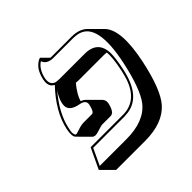

<svg xmlns="http://www.w3.org/2000/svg" viewBox="-163 -690 882 882"><g transform="rotate(-45 278.0 -249.0)"><path d="M253.9 -521.5Q257.3 -521 260.7 -521H392.6Q441.4 -520.5 467.8 -494.6L524.4 -438Q577.6 -382.8 541 -208.5Q509.3 -59.6 462.4 -5.9Q407.2 56.2 292.5 56.6H103.5L46.9 0L94.2 -100.1H304.2Q395.5 -100.1 430.7 -202.6Q437.5 -223.6 442.9 -248Q458.5 -321.8 454.1 -355.5Q446.3 -356.4 438.5 -356.4H272.5Q263.2 -356.4 255.4 -357.4Q219.7 -314 211.4 -282.2Q223.6 -277.8 230.5 -271.5L287.1 -214.8Q298.3 -202.1 294.4 -183.6Q283.7 -137.7 261.7 -136.2Q259.3 -136.2 205.6 -136.2Q198.2 -136.2 167.5 -126Q156.2 -122.6 148.4 -122.6Q139.6 -123.5 134.8 -127.4L78.6 -184.1Q67.4 -197.3 75.7 -237.8Q95.7 -329.6 180.2 -418.9Q173.3 -422.9 168.5 -427.2Q153.3 -443.8 160.2 -475.1Q164.6 -495.1 172.1 -510.5Q179.7 -525.9 187.7 -533.9Q195.8 -542 203.1 -547.1Q210.4 -552.2 215.3 -553.7L220.2 -555.2ZM170.9 -394Q102.5 -314 85.4 -235.8Q79.6 -213.4 81.5 -202.9Q83.5 -192.4 85.4 -190.7Q87.4 -189 91.8 -189Q94.2 -189 124 -198.7Q137.7 -202.6 148.9 -203.1H205.1Q219.7 -203.1 227.5 -240.2Q228 -241.7 228 -242.2Q233.4 -267.6 201.2 -274.9Q199.7 -275.4 198.7 -275.4Q143.1 -285.2 142.6 -320.8Q142.6 -329.1 144.5 -337.9Q150.4 -364.3 170.9 -394ZM194.3 -423.8Q194.8 -424.3 194.8 -424.8L200.2 -423.8Q208 -422.9 215.8 -422.9H381.8Q464.8 -420.9 465.3 -336.9Q464.8 -304.2 452.6 -246.1Q422.9 -105.5 327.6 -91.8Q315.9 -90.3 304.2 -89.8H100.6L63 -9.8H235.8Q353 -9.8 404.3 -75.2Q444.8 -127.9 474.6 -267.1Q519.5 -479.5 427.7 -506.3Q423.8 -507.3 420.4 -508.3Q407.2 -510.7 392.6 -511.2H260.7Q221.2 -512.7 211.9 -541Q180.7 -521.5 169.9 -473.1Q163.6 -439 184.6 -428.2Z"/></g></svg>

Font: Linux Biolinum Shadow O
Style: Italic
Weight: 400
Italic angle: -12°
Designer: Philipp H. Poll
Foundry: Philipp H. Poll
Version: Version 0.6.2